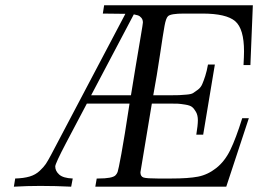

<svg xmlns="http://www.w3.org/2000/svg" viewBox="-20 -703 972 723"><path d="M32.2 0 37.1 -29.8V-30.8Q69.3 -31.7 91.6 -38.3Q113.8 -44.9 129.4 -59.6Q145 -74.2 152.6 -85.7Q160.2 -97.2 171.9 -119.1L452.1 -650.9L367.2 -651.9L372.1 -683.1H932.1L922.9 -458H897Q898.9 -492.2 898.9 -509.8Q898.9 -594.7 865.5 -623.3Q832 -651.9 742.2 -651.9H672.9Q623 -651.9 612.8 -642.1Q605 -635.3 599.6 -605.7Q594.2 -576.2 582.5 -497.1Q570.8 -418 557.1 -344.2H619.1Q644 -344.2 654.1 -344.7Q664.1 -345.2 682.1 -346.7Q700.2 -348.1 707 -352.5Q713.9 -356.9 724.9 -365Q735.8 -373 741.5 -386Q747.1 -398.9 752.9 -417Q758.8 -435.1 763.2 -460H789.1L745.1 -195.8H719.2Q725.1 -231.9 725.1 -250Q725.1 -269 718 -281.5Q710.9 -293.9 703.4 -300Q695.8 -306.2 677.5 -309.1Q659.2 -312 650.1 -312.5Q641.1 -313 617.2 -313H551.8Q508.8 -56.2 508.8 -54.2Q508.8 -38.1 521 -34.4Q533.2 -30.8 574.2 -30.8H625Q689 -30.8 725.6 -37.8Q762.2 -44.9 794.2 -70.1Q826.2 -95.2 847.2 -138.2Q868.2 -181.2 892.1 -257.8H917L832 0H338.9L344.2 -30.8H350.1Q403.3 -30.8 415 -43Q419.9 -47.9 422.9 -55.4Q425.8 -63 437 -123.5Q448.2 -184.1 467.8 -313H307.1Q271 -245.1 229 -165Q188 -86.9 188 -76.2Q188 -59.1 202.9 -45.7Q217.8 -32.2 253.9 -30.8L248 0Q189.9 -2.9 131.8 -2.9Q82 -2.9 32.2 0ZM323.2 -344.2H473.1Q479 -382.3 490.5 -450.7Q502 -519 510 -566.4Q518.1 -613.8 518.1 -618.2Q518.1 -629.4 512 -636.2Q505.9 -643.1 500 -645Q494.1 -647 483.9 -648.9Z"/></svg>

Font: CMU Serif Extra
Style: RomanSlanted
Weight: 500
Italic angle: -9.46001°
Version: Version 0.7.0